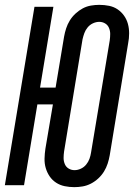

<svg xmlns="http://www.w3.org/2000/svg" viewBox="-28 -763 552 791"><path d="M278 8Q258 8 238.5 4Q219 0 203 -10.5Q187 -21 176.5 -36.5Q166 -52 160.5 -70.5Q155 -89 155.5 -109.5Q156 -130 159 -150L190 -333H126L71 0H-8L114 -735H192L137 -402H201L236 -612Q239 -629 244.5 -646Q250 -663 259.5 -678.5Q269 -694 283 -707Q297 -720 313 -728.5Q329 -737 346.5 -740Q364 -743 381 -743Q402 -743 421.5 -739Q441 -735 456.5 -724.5Q472 -714 483 -698.5Q494 -683 499 -664.5Q504 -646 504 -625.5Q504 -605 500 -585L424 -123Q421 -106 415.5 -89Q410 -72 400.5 -56.5Q391 -41 377 -28Q363 -15 346.5 -6.5Q330 2 312.5 5Q295 8 278 8ZM279 -62Q292 -62 305 -68Q318 -74 327 -85Q336 -96 340.5 -108.5Q345 -121 347 -134L424 -596Q426 -610 426 -623Q426 -636 421 -648Q416 -660 405 -666.5Q394 -673 381 -673Q368 -673 355 -667Q342 -661 333 -650Q324 -639 319.5 -626.5Q315 -614 312 -601L236 -139Q234 -125 234 -112Q234 -99 239 -87Q244 -75 255 -68.5Q266 -62 279 -62Z"/></svg>

Font: Iosevka SS04 Oblique
Style: Regular
Weight: 400
Italic angle: -9°
Monospace: yes
Designer: Belleve Invis
Foundry: Belleve Invis
Version: Version 19.0.0; ttfautohint (v1.8.4)